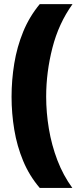

<svg xmlns="http://www.w3.org/2000/svg" viewBox="-20 -754 399 932"><path d="M36.1 -284.2Q36.1 -365.7 49.3 -446Q62.5 -526.4 92.5 -599.9Q122.6 -673.3 172.9 -733.9H332Q264.6 -640.1 234.4 -521.7Q204.1 -403.3 204.1 -285.2Q204.1 -207.5 217.3 -128.7Q230.5 -49.8 258.5 23.7Q286.6 97.2 331.1 158.2H172.9Q122.6 99.6 92.5 27.3Q62.5 -44.9 49.3 -124.3Q36.1 -203.6 36.1 -284.2Z"/></svg>

Font: Open Sans ExtraBold
Style: Regular
Weight: 800
Designer: Monotype Design Team
Foundry: Monotype Imaging Inc.
Version: Version 3.003; ttfautohint (v1.8.4)